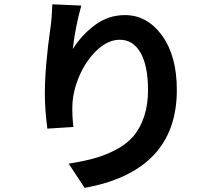

<svg xmlns="http://www.w3.org/2000/svg" viewBox="-20 -826 1040 905"><path d="M226.6 -805.7 363.3 -799.8Q334 -695.3 323.2 -594.7Q364.3 -661.1 427.7 -708Q491.2 -754.9 568.4 -754.9Q673.8 -754.9 743.7 -658.7Q813.5 -562.5 813.5 -402.3Q813.5 -19.5 378.9 59.6L303.7 -54.7Q374 -65.4 427.2 -80.6Q480.5 -95.7 529.8 -122.1Q579.1 -148.4 609.9 -185.1Q640.6 -221.7 659.2 -276.4Q677.7 -331.1 677.7 -401.4Q677.7 -515.6 642.6 -577.1Q607.4 -638.7 544.9 -638.7Q489.3 -638.7 437 -589.4Q384.8 -540 354.5 -469.2Q324.2 -398.4 321.3 -333Q319.3 -280.3 326.2 -227.5L203.1 -219.7Q191.4 -311.5 191.4 -384.8Q191.4 -512.7 218.8 -702.1Q224.6 -744.1 226.6 -805.7Z"/></svg>

Font: Gen Shin Gothic Bold
Style: Bold
Weight: 700
Designer: [Source Han Sans]
Ryoko NISHIZUKA  (kana & ideographs); Paul D. Hunt (Latin, Greek & Cyrillic); Wenlong ZHANG  (bopomofo
Version: Version 1.002.20150607